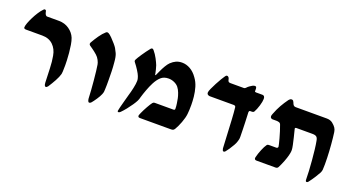

<svg xmlns="http://www.w3.org/2000/svg" viewBox="-42 -981 2680 1457"><g transform="rotate(20 1298.5 -252.5)"><path d="M341.3 22.5Q335.9 22.5 332 15.9Q328.1 9.3 327.1 -7.8Q324.7 -67.4 323 -120.8Q321.3 -174.3 313 -218.8Q304.2 -271 270.8 -303Q237.3 -335 183.6 -335H52.7Q34.2 -335 34.2 -347.2Q34.2 -359.9 42.7 -383.1Q51.3 -406.2 64.5 -432.4Q77.6 -458.5 92.8 -481.9Q107.9 -505.4 121.1 -518.6Q123 -521 126.5 -524.4Q129.9 -527.8 133.8 -527.8Q144 -527.8 146 -518.1Q152.3 -482.9 169.4 -482.9H264.2Q311 -482.9 347.2 -457.8Q383.3 -432.6 398.4 -395Q406.7 -373 411.6 -343Q416.5 -313 419.4 -281.2Q422.4 -249.5 423.3 -223.1Q424.3 -196.8 424.3 -182.1Q424.3 -145 423.1 -130.9Q421.9 -116.7 420.9 -111.3Q414.1 -85.9 395.8 -52.2Q377.4 -18.6 357.4 11.7Q348.6 22.5 341.3 22.5Z M692.4 22Q685.1 22 681.6 13.2Q678.2 4.4 677.2 -5.9Q676.3 -33.2 673.6 -71.3Q670.9 -109.4 667.2 -148.9Q663.6 -188.5 659.7 -221.4Q655.8 -254.4 652.8 -271.5Q650.9 -284.7 640.9 -304.7Q630.9 -324.7 614.7 -338.9Q591.8 -358.9 574.5 -370.8Q557.1 -382.8 549.8 -388.2Q543.5 -393.6 543.5 -399.9Q543.5 -404.8 546.9 -411.6Q564 -441.9 585.2 -472.4Q606.4 -502.9 629.9 -523.4Q635.3 -526.9 640.6 -526.9Q643.6 -526.9 649.4 -524.4Q661.6 -518.1 679.2 -500.2Q696.8 -482.4 712.6 -463.9Q728.5 -445.3 734.4 -435.1Q741.2 -424.3 752.2 -400.6Q763.2 -377 766.6 -329.1Q770 -294.9 771 -257.6Q772 -220.2 772 -187Q772 -167.5 772 -149.4Q772 -131.3 771 -116.2Q770.5 -105.5 769.8 -95.9Q769 -86.4 763.2 -72.8Q755.4 -53.7 737.8 -27.3Q720.2 -1 708 13.2Q700.2 22 692.4 22Z M924.3 14.2Q917.5 14.2 917.5 5.9Q917.5 0.5 924.1 -25.1Q930.7 -50.8 939.2 -82Q947.8 -113.3 953.6 -134.8Q961.9 -161.6 970 -198.5Q978 -235.4 978 -258.3Q978 -268.1 975.3 -277.8Q972.7 -287.6 970.2 -293.9Q964.4 -309.6 948 -335.4Q931.6 -361.3 914.1 -383.3Q911.6 -386.7 909.9 -389.2Q908.2 -391.6 908.2 -395Q908.2 -399.9 911.6 -406.7Q918.5 -420.9 941.2 -454.8Q963.9 -488.8 990.2 -521.5Q995.1 -527.8 1002.4 -527.8Q1007.8 -527.8 1014.6 -520Q1035.2 -495.6 1050.3 -466.8Q1065.4 -438 1072.8 -418.9Q1077.6 -405.3 1081.5 -388.7Q1085.4 -372.1 1087.9 -360.1Q1090.3 -348.1 1090.3 -347.2Q1090.3 -345.7 1091.8 -345.7Q1094.7 -345.7 1096.2 -349.1Q1103.5 -364.7 1113.8 -387.2Q1124 -409.7 1137 -431.6Q1149.9 -453.6 1163.6 -467.3Q1183.6 -486.3 1204.6 -495.6Q1225.6 -504.9 1252.4 -504.9Q1286.1 -504.9 1318.1 -486.8Q1350.1 -468.8 1375 -433.1Q1397.5 -402.8 1408.2 -366Q1418.9 -329.1 1422.6 -292.7Q1426.3 -256.3 1426.3 -226.6Q1426.3 -181.6 1422.9 -152.3Q1419.4 -121.1 1404.3 -81.1Q1389.2 -41 1373.5 -15.1Q1367.7 -5.9 1361.3 -2.9Q1355 0 1344.7 0H1095.2Q1087.9 0 1082.8 -2.4Q1077.6 -4.9 1077.6 -14.2Q1077.6 -15.1 1080.3 -22.9Q1083 -30.8 1086.4 -37.6Q1098.1 -64 1115.2 -94.5Q1132.3 -125 1143.1 -138.7Q1147 -142.6 1150.4 -144.8Q1153.8 -147 1163.1 -147H1309.1Q1322.8 -147 1322.8 -156.7Q1322.8 -179.2 1319.3 -200.4Q1315.9 -221.7 1312.5 -239.7Q1309.1 -256.8 1300.3 -280.3Q1291.5 -303.7 1278.3 -320.3Q1264.6 -336.9 1242.4 -346.7Q1220.2 -356.4 1197.3 -356.4Q1158.7 -356.4 1135.5 -335.2Q1112.3 -314 1093.8 -278.3Q1078.1 -247.6 1065.7 -213.9Q1053.2 -180.2 1044.4 -150.4Q1042 -141.6 1040 -134.5Q1038.1 -127.4 1033.2 -118.2Q1025.9 -103.5 1010.5 -80.8Q995.1 -58.1 976.6 -34.9Q958 -11.7 940.9 5.4Q932.1 14.2 924.3 14.2Z M1778.3 22Q1771.5 22 1768.6 15.4Q1765.6 8.8 1764.6 1Q1761.7 -50.3 1758.8 -111.3Q1755.9 -172.4 1752.7 -229.2Q1749.5 -286.1 1745.1 -323.7Q1743.7 -333.5 1737.5 -335.2Q1731.4 -336.9 1729 -336.9H1534.2Q1527.8 -336.9 1519.8 -341.8Q1511.7 -346.7 1511.7 -358.9Q1511.7 -368.2 1521.7 -390.6Q1531.7 -413.1 1545.7 -439.5Q1559.6 -465.8 1572.3 -487.1Q1585 -508.3 1590.3 -515.1Q1594.2 -521.5 1597.7 -524.7Q1601.1 -527.8 1606.9 -527.8Q1611.3 -527.8 1614.7 -525.1Q1618.2 -522.5 1620.1 -520Q1624.5 -513.2 1626 -504.6Q1627.4 -496.1 1631.8 -490Q1636.2 -483.9 1648.9 -483.9H1757.3Q1765.6 -483.9 1772.7 -492.2Q1779.8 -500.5 1790.5 -508.3Q1799.3 -515.1 1810.8 -521.5Q1822.3 -527.8 1831.5 -527.8Q1840.3 -527.8 1842.8 -521Q1845.2 -514.2 1845.2 -507.8V-490.2Q1845.2 -483.9 1855.5 -483.9H1907.7Q1916 -483.9 1921.6 -477.8Q1927.2 -471.7 1927.2 -457.5Q1927.2 -436.5 1916.7 -401.6Q1906.2 -366.7 1893.1 -343.8Q1888.2 -335.9 1874 -335.9H1862.3Q1856.4 -335.9 1854.2 -331.5Q1852.1 -327.1 1852.1 -323.7Q1854.5 -273.9 1855.5 -243.4Q1856.4 -212.9 1857.2 -187Q1857.9 -161.1 1858.4 -125Q1858.4 -116.7 1857.4 -109.1Q1856.4 -101.6 1852.5 -90.3Q1848.6 -75.2 1836.9 -54.2Q1825.2 -33.2 1812 -13.9Q1798.8 5.4 1790 15.6Q1783.7 22 1778.3 22Z M2447.3 23.4Q2438.5 23.4 2438.5 5.9Q2438.5 -21.5 2436.3 -61.5Q2434.1 -101.6 2430.4 -145.3Q2426.8 -189 2422.1 -229Q2417.5 -269 2412.1 -296.4Q2408.2 -319.3 2397.9 -327.1Q2387.7 -335 2365.2 -335H2236.3Q2225.1 -335 2225.1 -327.1L2228.5 -313Q2233.9 -292 2241.2 -262Q2248.5 -231.9 2254.2 -205.1Q2259.8 -178.2 2259.8 -165.5Q2259.8 -152.3 2257.6 -141.4Q2255.4 -130.4 2252.9 -120.1Q2248 -100.6 2236.1 -69.3Q2224.1 -38.1 2210 -10.7Q2203.6 1 2189.9 1H2036.1Q2018.6 1 2018.6 -14.2Q2018.6 -16.6 2020.5 -23.4Q2026.9 -50.8 2040.8 -84.5Q2054.7 -118.2 2066.9 -134.8Q2070.8 -140.1 2075.4 -141.4Q2080.1 -142.6 2084 -142.6H2143.1Q2149.9 -142.6 2153.3 -146.5Q2156.7 -150.4 2156.7 -154.8Q2156.7 -157.7 2152.6 -175.3Q2148.4 -192.9 2141.6 -218Q2134.8 -243.2 2126.5 -269.5Q2118.2 -295.9 2110.4 -316.4Q2106 -329.1 2095 -332Q2084 -335 2075.2 -335H2042Q2037.1 -335 2030.5 -339.4Q2023.9 -343.8 2023.9 -354Q2023.9 -359.4 2028.8 -372.6Q2045.9 -417 2064.7 -450Q2083.5 -482.9 2106 -513.7Q2109.9 -519 2115.5 -522.9Q2121.1 -526.9 2128.9 -526.9Q2136.7 -526.9 2141.4 -521Q2146 -515.1 2147 -511.2Q2152.8 -494.6 2159.2 -488.3Q2165.5 -481.9 2176.3 -481.9H2427.7Q2456.5 -481.9 2475.6 -466.8Q2494.6 -451.7 2504.4 -436.5Q2512.7 -424.3 2515.9 -404.5Q2519 -384.8 2521.5 -358.9Q2526.9 -307.6 2530 -255.1Q2533.2 -202.6 2533.2 -150.4Q2533.2 -117.7 2531.7 -105.5Q2530.3 -93.3 2524.4 -81.1Q2517.1 -66.9 2499.3 -38.6Q2481.4 -10.3 2461.4 15.6Q2459.5 18.1 2456.1 20.8Q2452.6 23.4 2447.3 23.4Z"/></g></svg>

Font: David Libre
Style: Bold
Weight: 700
Designer: Ismar David, J. Victor Gaultney, Annie Olsen and Meir Sadan
Foundry: Monotype Imaging Inc. & SIL International
Version: Version 1.100; ttfautohint (v1.8.4.7-5d5b)